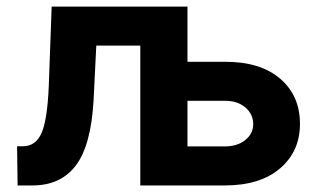

<svg xmlns="http://www.w3.org/2000/svg" viewBox="-20 -566 957 586"><path d="M33.7 0 32.2 -119.6H50.8Q89.4 -120.1 106.9 -160.2Q124.5 -200.2 128.9 -303.7L137.7 -545.9H552.2V-377.4H666Q773.9 -377.9 834.7 -326.2Q895.5 -274.4 895.5 -188Q895.5 -104 834.7 -52Q773.9 0 666 0H408.2V-426.8H273.9L265.6 -259.8Q257.8 -122.6 211.7 -61.3Q165.5 0 79.1 0ZM552.2 -119.1H666Q703.6 -119.1 728 -138.2Q752.4 -157.2 752.9 -187Q752.4 -218.8 728 -238.8Q703.6 -258.8 666 -258.3H552.2Z"/></svg>

Font: Inter Tight
Style: Bold
Weight: 700
Designer: Rasmus Andersson
Foundry: rsms
Version: Version 3.004; ttfautohint (v1.8.4.7-5d5b)